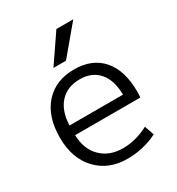

<svg xmlns="http://www.w3.org/2000/svg" viewBox="-182 -871 916 995"><g transform="rotate(-30 276.0 -373.5)"><path d="M267 -590H192L306 -757H407ZM115 -232Q117 -147 167 -98Q217 -49 297 -49Q374 -49 450 -89L470 -32Q386 10 290 10Q178 10 109 -63Q40 -136 40 -260Q40 -386 104.5 -458Q169 -530 280 -530Q388 -530 447.5 -461.5Q507 -393 507 -265Q507 -252 505 -232ZM115 -290H435Q434 -377 393 -424Q352 -471 280 -471Q205 -471 161.5 -423.5Q118 -376 115 -290Z"/></g></svg>

Font: Mplus 1p
Style: Regular
Weight: 400
Version: Version 1.061